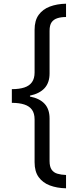

<svg xmlns="http://www.w3.org/2000/svg" viewBox="-20 -852 431 1038"><path d="M44 -370Q84 -370 111.5 -379Q139 -388 153 -408Q167 -428 167 -460V-691Q167 -741 189 -771.5Q211 -802 249.5 -816.5Q288 -831 337 -832V-760Q310 -760 290 -753.5Q270 -747 259 -731.5Q248 -716 248 -685V-455Q248 -405 221 -375.5Q194 -346 142 -335V-330Q194 -320 221 -291Q248 -262 248 -211V18Q248 49 259 65Q270 81 290 87Q310 93 337 94V166Q288 165 249.5 150.5Q211 136 189 105.5Q167 75 167 25V-206Q167 -239 153 -258.5Q139 -278 111.5 -287Q84 -296 44 -296Z"/></svg>

Font: bangla15
Style: Regular
Weight: 400
Designer: Jelle Bosma - Monotype Design Team
Foundry: Monotype Imaging Inc.
Version: Version 2.006